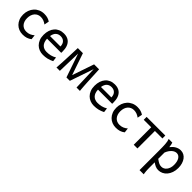

<svg xmlns="http://www.w3.org/2000/svg" viewBox="274 -1794 3319 3319"><g transform="rotate(45 1933.5 -134.5)"><path d="M429.7 -378.4Q396.5 -402.8 363.8 -415Q331.1 -427.2 293 -427.2Q260.3 -427.2 232.2 -414.8Q204.1 -402.3 183.3 -378.9Q162.6 -355.5 150.9 -321.3Q139.2 -287.1 139.2 -244.1Q139.2 -204.6 149.9 -172.4Q160.6 -140.1 180.7 -116.9Q200.7 -93.8 229 -81.1Q257.3 -68.4 293 -68.4Q337.4 -68.4 373.5 -83.5Q409.7 -98.6 441.9 -127L451.7 -41.5Q433.1 -27.3 414.8 -17.3Q396.5 -7.3 376.5 -0.7Q356.4 5.9 333.5 9Q310.5 12.2 283.2 12.2Q233.9 12.2 190.9 -5.1Q147.9 -22.5 115.7 -55.2Q83.5 -87.9 64.9 -134.3Q46.4 -180.7 46.4 -239.3Q46.4 -294.4 64.2 -343.3Q82 -392.1 115 -428.7Q147.9 -465.3 195.1 -486.6Q242.2 -507.8 300.3 -507.8Q349.1 -507.8 384.5 -496.3Q419.9 -484.9 446.8 -466.3Z M634.8 -236.8Q636.2 -193.8 648.2 -162.1Q660.2 -130.4 680.9 -109.6Q701.7 -88.9 729.7 -78.6Q757.8 -68.4 791 -68.4Q838.4 -68.4 883.8 -79.1Q929.2 -89.8 974.1 -117.2L983.9 -36.6Q958 -23.4 933.1 -14.2Q908.2 -4.9 883.3 1Q858.4 6.8 832.8 9.5Q807.1 12.2 778.8 12.2Q731.9 12.2 689.5 -4.2Q647 -20.5 614.7 -52.5Q582.5 -84.5 563.5 -131.8Q544.4 -179.2 544.4 -241.7Q544.4 -302.2 560.8 -351.3Q577.1 -400.4 607.4 -435.3Q637.7 -470.2 681.2 -489Q724.6 -507.8 778.8 -507.8Q818.8 -507.8 849.6 -498.3Q880.4 -488.8 902.8 -471.9Q925.3 -455.1 940.4 -432.6Q955.6 -410.2 964.6 -384.3Q973.6 -358.4 977.5 -330.3Q981.4 -302.2 981.4 -274.9V-255.9Q981.4 -243.7 981 -236.8ZM893.6 -305.2Q893.6 -336.4 884.5 -360.6Q875.5 -384.8 859.1 -401.4Q842.8 -418 820.3 -426.3Q797.9 -434.6 771.5 -434.6Q717.8 -434.6 683.6 -403.1Q649.4 -371.6 638.7 -305.2Z M1101.1 0Q1102.5 -12.7 1104.5 -40.8Q1106.4 -68.8 1108.6 -106.2Q1110.8 -143.6 1112.8 -187.3Q1114.7 -231 1116.7 -274.4Q1121.1 -376.5 1125.5 -498H1250L1386.7 -97.7L1523.4 -498H1645.5Q1650.9 -376.5 1656.2 -274.4Q1658.2 -231 1660.6 -187.3Q1663.1 -143.6 1665.5 -106.2Q1668 -68.8 1670.4 -40.8Q1672.9 -12.7 1674.8 0H1591.8L1577.1 -434.1L1428.2 0H1345.2L1196.3 -434.1L1184.1 0Z M1879.9 -236.8Q1881.3 -193.8 1893.3 -162.1Q1905.3 -130.4 1926 -109.6Q1946.8 -88.9 1974.9 -78.6Q2002.9 -68.4 2036.1 -68.4Q2083.5 -68.4 2128.9 -79.1Q2174.3 -89.8 2219.2 -117.2L2229 -36.6Q2203.1 -23.4 2178.2 -14.2Q2153.3 -4.9 2128.4 1Q2103.5 6.8 2077.9 9.5Q2052.2 12.2 2023.9 12.2Q1977.1 12.2 1934.6 -4.2Q1892.1 -20.5 1859.9 -52.5Q1827.6 -84.5 1808.6 -131.8Q1789.6 -179.2 1789.6 -241.7Q1789.6 -302.2 1805.9 -351.3Q1822.3 -400.4 1852.5 -435.3Q1882.8 -470.2 1926.3 -489Q1969.7 -507.8 2023.9 -507.8Q2064 -507.8 2094.7 -498.3Q2125.5 -488.8 2147.9 -471.9Q2170.4 -455.1 2185.5 -432.6Q2200.7 -410.2 2209.7 -384.3Q2218.8 -358.4 2222.7 -330.3Q2226.6 -302.2 2226.6 -274.9V-255.9Q2226.6 -243.7 2226.1 -236.8ZM2138.7 -305.2Q2138.7 -336.4 2129.6 -360.6Q2120.6 -384.8 2104.2 -401.4Q2087.9 -418 2065.4 -426.3Q2043 -434.6 2016.6 -434.6Q1962.9 -434.6 1928.7 -403.1Q1894.5 -371.6 1883.8 -305.2Z M2707.5 -378.4Q2674.3 -402.8 2641.6 -415Q2608.9 -427.2 2570.8 -427.2Q2538.1 -427.2 2510 -414.8Q2481.9 -402.3 2461.2 -378.9Q2440.4 -355.5 2428.7 -321.3Q2417 -287.1 2417 -244.1Q2417 -204.6 2427.7 -172.4Q2438.5 -140.1 2458.5 -116.9Q2478.5 -93.8 2506.8 -81.1Q2535.2 -68.4 2570.8 -68.4Q2615.2 -68.4 2651.4 -83.5Q2687.5 -98.6 2719.7 -127L2729.5 -41.5Q2710.9 -27.3 2692.6 -17.3Q2674.3 -7.3 2654.3 -0.7Q2634.3 5.9 2611.3 9Q2588.4 12.2 2561 12.2Q2511.7 12.2 2468.8 -5.1Q2425.8 -22.5 2393.6 -55.2Q2361.3 -87.9 2342.8 -134.3Q2324.2 -180.7 2324.2 -239.3Q2324.2 -294.4 2342 -343.3Q2359.9 -392.1 2392.8 -428.7Q2425.8 -465.3 2472.9 -486.6Q2520 -507.8 2578.1 -507.8Q2627 -507.8 2662.4 -496.3Q2697.8 -484.9 2724.6 -466.3Z M3264.2 -427.2H3081.1V0H2990.7V-427.2H2807.6V-498H3264.2Z M3461.9 -127Q3486.8 -109.4 3505.1 -97.9Q3523.4 -86.4 3538.6 -79.8Q3553.7 -73.2 3567.6 -70.8Q3581.5 -68.4 3598.6 -68.4Q3624.5 -68.4 3648.2 -80.6Q3671.9 -92.8 3690.2 -116Q3708.5 -139.2 3719.5 -172.1Q3730.5 -205.1 3730.5 -246.6Q3730.5 -287.1 3722.9 -320.1Q3715.3 -353 3700.7 -376.2Q3686 -399.4 3665.3 -412.1Q3644.5 -424.8 3618.2 -424.8Q3597.2 -424.8 3575.2 -415.5Q3553.2 -406.2 3532.5 -388.2Q3511.7 -370.1 3493.7 -343Q3475.6 -315.9 3461.9 -280.8ZM3371.6 -236.8Q3371.6 -282.2 3370.8 -321Q3370.1 -359.9 3367.7 -392.3Q3365.2 -424.8 3360.4 -451.2Q3355.5 -477.5 3347.2 -498H3435.1Q3440.4 -485.4 3445.8 -462.2Q3451.2 -439 3454.6 -405.3Q3471.7 -427.7 3491.9 -446.8Q3512.2 -465.8 3534.9 -479.2Q3557.6 -492.7 3582.8 -500.2Q3607.9 -507.8 3635.3 -507.8Q3676.8 -507.8 3711.2 -489.5Q3745.6 -471.2 3769.8 -438.2Q3793.9 -405.3 3807.4 -360.1Q3820.8 -314.9 3820.8 -261.2Q3820.8 -198.7 3803.2 -148.2Q3785.6 -97.7 3755.6 -62Q3725.6 -26.4 3685.1 -7.1Q3644.5 12.2 3598.6 12.2Q3579.1 12.2 3561.8 8.3Q3544.4 4.4 3528.1 -2.4Q3511.7 -9.3 3495.6 -19.3Q3479.5 -29.3 3461.9 -41.5V73.2Q3461.9 102.5 3462.6 126.2Q3463.4 149.9 3464.8 169.9Q3466.3 189.9 3468.8 206.8Q3471.2 223.6 3474.1 239.3H3371.6Z"/></g></svg>

Font: Andika
Style: Regular
Weight: 400
Designer: Victor Gaultney, Annie Olsen, Julie Remington, Don Collingsworth, Eric Hays
Foundry: SIL International
Version: Version 1.001